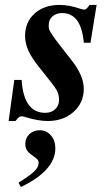

<svg xmlns="http://www.w3.org/2000/svg" viewBox="-20 -480 429 781"><path d="M15.1 12.2 38.1 -154.8H67.9Q76.7 -21 164.1 -21Q189 -21 204.6 -35.9Q220.2 -50.8 220.2 -73.2Q220.2 -96.7 209.5 -115Q198.7 -133.3 150.9 -191.9Q113.3 -237.3 97.7 -269.3Q82 -301.3 82 -334Q82 -390.1 120.8 -425Q159.7 -460 222.2 -460Q260.7 -460 305.2 -444.8Q318.8 -440.9 323.2 -440.9Q332 -440.9 344.2 -460H373L348.1 -306.2H320.8Q310.5 -426.8 232.9 -426.8Q208.5 -426.8 193.4 -413.3Q178.2 -399.9 178.2 -378.9Q178.2 -368.2 179.2 -362.8Q180.2 -357.4 190.9 -340.8Q201.7 -324.2 216.3 -305.2Q231 -286.1 268.1 -238.8Q320.8 -173.3 320.8 -119.1Q320.8 -62 279.3 -24.9Q237.8 12.2 174.8 12.2Q135.7 12.2 85.9 -2.9Q76.7 -6.8 67.9 -6.8Q62 -6.8 57.6 -3.7Q53.2 -0.5 43 12.2ZM64.9 280.8 55.2 263.2Q102.1 233.9 119.6 216.8Q137.2 199.7 137.2 183.1Q137.2 174.3 132.1 168.5Q127 162.6 109.9 150.9Q94.7 140.1 88.9 130.1Q83 120.1 83 105Q83 81.5 99.6 65.7Q116.2 49.8 141.1 49.8Q168.9 49.8 187 70.6Q205.1 91.3 205.1 123Q205.1 213.4 64.9 280.8Z"/></svg>

Font: Accordance
Style: Bold-Italic
Weight: 700
Italic angle: -11°
Version: Version 1.2 (build January 31, 2020) Miklal Software Solutio